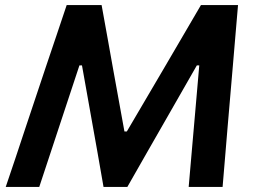

<svg xmlns="http://www.w3.org/2000/svg" viewBox="-20 -733 1002 753"><path d="M2.5 0Q21.5 -56 40.5 -112.5Q59.5 -169.5 81 -234.5L160.5 -472.5Q182.5 -537.5 201.8 -594.8Q221 -652 241.5 -713H378.5Q390.5 -644.5 402 -583L424 -460L468 -217.5H477.5L620 -460L692 -583Q728 -644 768 -713H913.5Q908 -653.5 903.5 -596Q898.5 -538 893 -472L872.5 -233Q867 -168.5 862.5 -113Q857.5 -57.5 853 0H720Q727 -81.5 733.5 -155.5Q740 -229.5 745.5 -292.5L761.5 -476.5H752L639 -279Q597.5 -206.5 556.5 -135Q515.5 -63.5 479.5 0H386Q375.5 -60.5 362.5 -134.5Q349 -208 337 -277.5L301.5 -476.5H291.5L230.5 -292Q209.5 -228 185.2 -154.8Q161 -81.5 134 0Z"/></svg>

Font: Heraclito SemiBold
Style: Italic
Weight: 600
Italic angle: -12°
Designer: Kostas Bartsokas (font) & Cristiano Sobral (main changes)
Foundry: Kostas Bartsokas (font) & Cristiano Sobral (main changes)
Version: Version 1.00;July 8, 2020;FontCreator 13.0.0.2655 64-bit